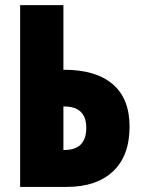

<svg xmlns="http://www.w3.org/2000/svg" viewBox="-20 -734 557 754"><path d="M59.1 0V-713.9H229V-460H232.9Q356 -460 422.4 -403.6Q488.8 -347.2 488.8 -236.8Q488.8 -122.1 423.8 -61Q358.9 0 242.2 0ZM229 -145H232.9Q318.8 -145 318.8 -231.9Q318.8 -315.9 231.9 -315.9H229Z"/></svg>

Font: Open Sans Condensed ExtraBold
Style: Regular
Weight: 800
Width: 3
Designer: Monotype Design Team
Foundry: Monotype Imaging Inc.
Version: Version 3.000; ttfautohint (v1.8.4)